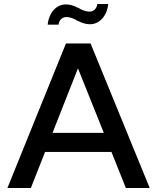

<svg xmlns="http://www.w3.org/2000/svg" viewBox="-20 -938 783 958"><path d="M369 -597 498 -275H242ZM608 0H727L432 -721H309L17 0H134L205 -180H536ZM272 -815C276 -841 292 -853 312 -853C329 -853 350 -845 369 -833V-899C348 -911 326 -916 309 -916C261 -916 224 -875 218 -815ZM466 -918C461 -892 446 -880 426 -880C409 -880 387 -888 369 -900V-834C390 -822 412 -817 429 -817C476 -817 514 -858 520 -918Z"/></svg>

Font: Perun Medium
Style: Regular
Weight: 500
Foundry: Copyright (c) Stefan Peev, Context Ltd, 2016
Version: Version 1.089